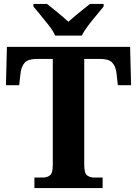

<svg xmlns="http://www.w3.org/2000/svg" viewBox="-20 -951 693 971"><path d="M154 0V-53H196Q218 -53 232.5 -64Q247 -75 247 -118V-653H167Q122 -653 105 -634Q88 -615 84 -582L77 -520H10L15 -714H638L643 -520H576L569 -582Q565 -615 548 -634Q531 -653 486 -653H406V-118Q406 -75 420.5 -64Q435 -53 457 -53H499V0ZM259 -771Q249 -794 228.5 -820.5Q208 -847 186.5 -873Q165 -899 149 -918V-931H218Q239 -915 271.5 -888Q304 -861 326 -841Q341 -855 361 -871.5Q381 -888 401 -904Q421 -920 435 -931H504V-918Q489 -899 467 -873Q445 -847 425 -820.5Q405 -794 394 -771Z"/></svg>

Font: NotoSerif-Bold
Style: Regular
Weight: 700
Designer: Monotype Design Team
Foundry: Monotype Imaging Inc.
Version: Version 2.007; ttfautohint (v1.8) -l 8 -r 50 -G 200 -x 14 -D